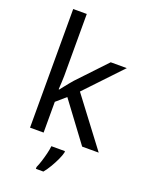

<svg xmlns="http://www.w3.org/2000/svg" viewBox="-177 -847 889 1156"><g transform="rotate(20 267.0 -269.5)"><path d="M172 -363Q172 -347 170.5 -321Q169 -295 168 -276H172Q178 -284 190 -299Q202 -314 214.5 -329.5Q227 -345 236 -355L407 -536H510L293 -307L525 0H419L233 -250L172 -197V0H85V-760H172ZM331 70Q327 88 314.5 115.5Q302 143 285.5 171Q269 199 251 221H203V209Q211 192 219.5 165.5Q228 139 235 110.5Q242 82 244 61H331Z"/></g></svg>

Font: Noto Sans Tifinagh SIL
Style: Regular
Weight: 400
Designer: JamraPatel
Foundry: JamraPatel LLC
Version: Version 2.006; ttfautohint (v1.8.4.7-5d5b)